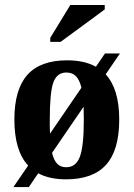

<svg xmlns="http://www.w3.org/2000/svg" viewBox="-20 -715 540 776"><path d="M93.8 -45.9Q38.1 -105.5 38.1 -231.9Q38.1 -353.5 90.6 -412.4Q143.1 -471.2 251 -471.2Q321.3 -471.2 367.7 -445.3L404.3 -499H464.8L407.2 -414.6Q461.9 -355 461.9 -231.9Q461.9 -108.4 408.9 -49.3Q356 9.8 247.1 9.8Q180.2 9.8 134.3 -14.6L96.7 41H34.2ZM181.2 -231.9V-202.1L182.1 -174.8L309.1 -360.4Q301.8 -391.1 287.4 -406.5Q272.9 -421.9 248 -421.9Q210.4 -421.9 195.8 -382.3Q181.2 -342.8 181.2 -231.9ZM318.8 -231.9 317.9 -283.7 190.4 -97.2Q197.3 -67.9 210.9 -53.5Q224.6 -39.1 248 -39.1Q286.6 -39.1 302.7 -81.3Q318.8 -123.5 318.8 -231.9ZM183.1 -545.9V-562L264.2 -694.8H403.3V-676.8L225.1 -545.9Z"/></svg>

Font: Liberation Serif
Style: Bold
Weight: 700
Designer: Steve Matteson
Foundry: Ascender Corporation
Version: Version 2.1.5